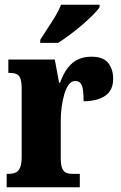

<svg xmlns="http://www.w3.org/2000/svg" viewBox="-20 -786 508 806"><path d="M8 0V-56H12Q31 -56 44 -61Q57 -66 64 -81.5Q71 -97 71 -128V-412Q71 -442 65.5 -456.5Q60 -471 48.5 -475.5Q37 -480 19 -480H15V-536H210L228 -439H232Q246 -477 264.5 -501Q283 -525 307.5 -536.5Q332 -548 364 -548Q413 -548 434 -522Q455 -496 455 -455Q455 -406 421 -383.5Q387 -361 331 -361Q331 -389 328.5 -407.5Q326 -426 318.5 -436Q311 -446 295 -446Q280 -446 269 -431.5Q258 -417 250.5 -392.5Q243 -368 239 -338Q235 -308 235 -277V-123Q235 -94 241 -79.5Q247 -65 258.5 -60.5Q270 -56 285 -56H315V0ZM149 -619Q162 -640 179 -665.5Q196 -691 212 -717.5Q228 -744 236 -766H398V-756Q390 -743 370.5 -723.5Q351 -704 325.5 -682Q300 -660 273 -640Q246 -620 224 -606H149Z"/></svg>

Font: Noto Serif Khmer ExtraCondensed Black
Style: Regular
Weight: 900
Width: 2
Designer: Danh Hong and the Monotype Design Team
Foundry: Monotype Imaging Inc.
Version: Version 2.004